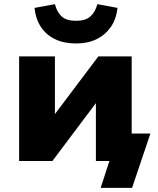

<svg xmlns="http://www.w3.org/2000/svg" viewBox="-20 -774 759 923"><path d="M464 129 506 0H441V-132H703L615 129ZM72 0V-503H244V-219H239L453 -503H613V0H441V-285H446L232 0ZM346 -565Q287 -565 244 -586Q201 -607 176 -645.5Q151 -684 146 -736L244 -754Q254 -715 277 -694.5Q300 -674 346 -674Q391 -674 414.5 -695Q438 -716 448 -754L545 -736Q539 -682 512.5 -644Q486 -606 444 -585.5Q402 -565 346 -565Z"/></svg>

Font: Nunito Sans 8pt Black
Style: Regular
Weight: 900
Version: Version 3.101;gftools[0.9.27]